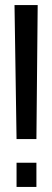

<svg xmlns="http://www.w3.org/2000/svg" viewBox="-20 -734 205 754"><path d="M37 -714H128L123 -188H45ZM45 -95H123V0H45Z"/></svg>

Font: Non Bureau
Style: Regular
Weight: 400
Designer: Jona Saucedo
Foundry: Non Foundry
Version: Version 1.000; ttfautohint (v1.8.4)